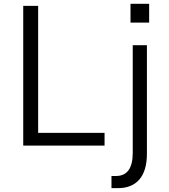

<svg xmlns="http://www.w3.org/2000/svg" viewBox="-20 -762 887 1005"><path d="M101.6 0ZM101.6 0V-731.4H179.7V-66.4H527.3V0ZM663.1 -643.6V-742.2H760.7V-643.6ZM563.5 159.2H586.9Q674.8 159.2 674.8 38.1V-525.4H749V42Q749 130.9 710 176.8Q670.9 222.7 598.6 222.7H563.5Z"/></svg>

Font: Batunionen A1
Style: Regular
Weight: 400
Designer: HanYang I&C Co.,Ltd.
Foundry: HanYang I&C Co.,Ltd.
Version: Version 2.50; ttfautohint (v1.6)